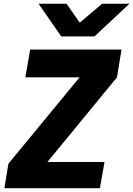

<svg xmlns="http://www.w3.org/2000/svg" viewBox="-20 -984 697 1004"><path d="M24 -128 396 -579.5H112.5L138 -725H615.5L591.5 -579.5L228 -137H526.5L502.5 0H3ZM181.5 -964.5H328L397 -865.5L514 -964.5H657L474 -793.5H300.5Z"/></svg>

Font: JuliaMono ExtraBold
Style: Italic
Weight: 800
Italic angle: -9°
Monospace: yes
Designer: cormullion
Foundry: corm
Version: Version 0.057; ttfautohint (v1.8.4)